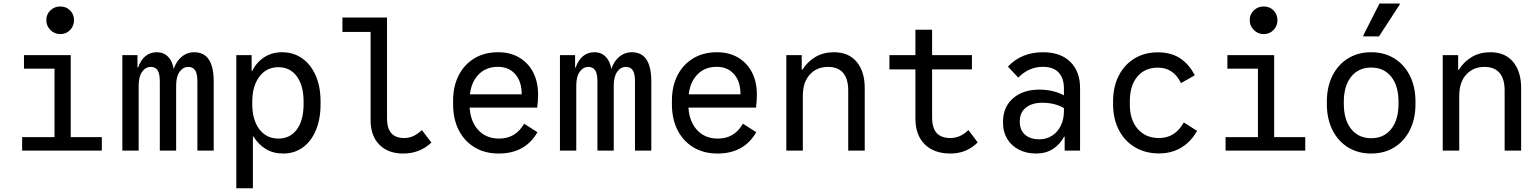

<svg xmlns="http://www.w3.org/2000/svg" viewBox="-20 -826 8440 1053"><path d="M279 -30V-523.5H368V-30ZM101.5 0V-74H538.5V0ZM111.5 -449.5V-523.5H341V-449.5ZM310.5 -639Q279 -639 256.5 -661.5Q234 -684 234 -715.5Q234 -748 256.5 -769.2Q279 -790.5 310.5 -790.5Q343 -790.5 364.5 -769Q386 -747.5 386 -715Q386 -684 364.5 -661.5Q343 -639 310.5 -639Z M651 0V-523.5H734V-456H737.5Q751 -496 777.2 -517.8Q803.5 -539.5 840 -539.5Q881.5 -539.5 906.5 -509.5Q931.5 -479.5 935 -425L927.5 -430Q941 -482.5 972.2 -511Q1003.5 -539.5 1045 -539.5Q1152 -539.5 1152 -380V0H1062.5V-380Q1062.5 -423 1050 -441Q1037.5 -459 1013 -459Q984 -459 965 -432.5Q946 -406 946 -356V0H856.5V-379.5Q856.5 -422.5 844 -440.8Q831.5 -459 807.5 -459Q778.5 -459 759.5 -432.5Q740.5 -406 740.5 -356V0Z M1526.5 -539.5Q1590 -539.5 1637.5 -505.8Q1685 -472 1711.5 -411.5Q1738 -351 1738 -270.5V-253Q1738 -172.5 1712.5 -111.8Q1687 -51 1641 -17.5Q1595 16 1533 16Q1478.5 16 1437.8 -8.8Q1397 -33.5 1370 -77.5H1367V206.5H1276V-523.5H1360V-437.5H1363.5Q1387.5 -485.5 1429.8 -512.5Q1472 -539.5 1526.5 -539.5ZM1506.5 -457.5Q1441.5 -457.5 1402.5 -405.8Q1363.5 -354 1363.5 -267.5V-255.5Q1363.5 -168.5 1402.5 -117.2Q1441.5 -66 1506.5 -66Q1571.5 -66 1608.2 -116.2Q1645 -166.5 1645 -255V-268.5Q1645 -356.5 1608 -407Q1571 -457.5 1506.5 -457.5Z M2191 16Q2108 16 2060.2 -32.8Q2012.5 -81.5 2012.5 -167V-730H2102.5V-176.5Q2102.5 -69 2196.5 -69Q2223 -69 2245.8 -79.2Q2268.5 -89.5 2294 -112.5L2346 -44Q2313.5 -13.5 2275 1.2Q2236.5 16 2191 16ZM1858 -651V-730H2060V-651Z M2715 16Q2639.5 16 2583.2 -17.8Q2527 -51.5 2496 -112.2Q2465 -173 2465 -254.5V-273.5Q2465 -353.5 2495.8 -413.2Q2526.5 -473 2582 -506.2Q2637.5 -539.5 2711.5 -539.5Q2778 -539.5 2827.2 -510.8Q2876.5 -482 2903.8 -429.8Q2931 -377.5 2931 -307.5Q2931 -288.5 2929.8 -270.8Q2928.5 -253 2926 -236H2521.5V-308.5H2841V-310.5Q2841 -379 2805.8 -419.2Q2770.5 -459.5 2710.5 -459.5Q2639.5 -459.5 2597.2 -409.2Q2555 -359 2555 -271V-257Q2555 -169 2598.8 -117.5Q2642.5 -66 2717.5 -66Q2808 -66 2854.5 -147.5L2927.5 -101Q2894 -42.5 2841 -13.2Q2788 16 2715 16Z M3051 0V-523.5H3134V-456H3137.5Q3151 -496 3177.2 -517.8Q3203.5 -539.5 3240 -539.5Q3281.5 -539.5 3306.5 -509.5Q3331.5 -479.5 3335 -425L3327.5 -430Q3341 -482.5 3372.2 -511Q3403.5 -539.5 3445 -539.5Q3552 -539.5 3552 -380V0H3462.5V-380Q3462.5 -423 3450 -441Q3437.5 -459 3413 -459Q3384 -459 3365 -432.5Q3346 -406 3346 -356V0H3256.5V-379.5Q3256.5 -422.5 3244 -440.8Q3231.5 -459 3207.5 -459Q3178.5 -459 3159.5 -432.5Q3140.5 -406 3140.5 -356V0Z M3915 16Q3839.5 16 3783.2 -17.8Q3727 -51.5 3696 -112.2Q3665 -173 3665 -254.5V-273.5Q3665 -353.5 3695.8 -413.2Q3726.5 -473 3782 -506.2Q3837.5 -539.5 3911.5 -539.5Q3978 -539.5 4027.2 -510.8Q4076.5 -482 4103.8 -429.8Q4131 -377.5 4131 -307.5Q4131 -288.5 4129.8 -270.8Q4128.5 -253 4126 -236H3721.5V-308.5H4041V-310.5Q4041 -379 4005.8 -419.2Q3970.5 -459.5 3910.5 -459.5Q3839.5 -459.5 3797.2 -409.2Q3755 -359 3755 -271V-257Q3755 -169 3798.8 -117.5Q3842.5 -66 3917.5 -66Q4008 -66 4054.5 -147.5L4127.5 -101Q4094 -42.5 4041 -13.2Q3988 16 3915 16Z M4292.5 0V-523.5H4377V-443.5H4380.5Q4410.5 -490 4454 -514.8Q4497.5 -539.5 4553.5 -539.5Q4634.5 -539.5 4678.5 -486.5Q4722.5 -433.5 4722.5 -344V0H4632V-330Q4632 -393.5 4604 -426.2Q4576 -459 4521.5 -459Q4459.5 -459 4421.2 -417Q4383 -375 4383 -300.5V0Z M5193 16Q5102 16 5051.2 -34.8Q5000.5 -85.5 5000.5 -176V-663H5092V-183Q5092 -124.5 5116.8 -96.8Q5141.5 -69 5193 -69Q5247 -69 5291 -113L5342 -45Q5281 16 5193 16ZM4858 -445.5V-523.5H5310.5V-445.5Z M5662.5 16Q5609 16 5568 -5.2Q5527 -26.5 5504 -64.2Q5481 -102 5481 -151V-158.5Q5481 -239 5535.8 -286.8Q5590.5 -334.5 5680.5 -334.5Q5722 -334.5 5758.5 -325Q5795 -315.5 5823 -298.5V-228.5Q5770 -262.5 5696.5 -262.5Q5640 -262.5 5606.5 -235.8Q5573 -209 5573 -162V-157Q5573 -112.5 5601.8 -87.2Q5630.5 -62 5679 -62Q5719.5 -62 5750 -81.8Q5780.5 -101.5 5797.8 -136.5Q5815 -171.5 5815 -216V-341.5Q5815 -396.5 5786.2 -428Q5757.5 -459.5 5699.5 -459.5Q5622.5 -459.5 5564.5 -400.5L5508 -460.5Q5581.5 -539.5 5700 -539.5Q5797 -539.5 5850.2 -486.5Q5903.5 -433.5 5903.5 -344V0H5819V-76H5815.5Q5792.5 -33 5754 -8.5Q5715.5 16 5662.5 16Z M6337 15.5Q6261.5 15.5 6204.5 -18.5Q6147.5 -52.5 6116 -113.5Q6084.5 -174.5 6084.5 -255.5V-268.5Q6084.5 -349.5 6115.2 -410.2Q6146 -471 6201.5 -505Q6257 -539 6330 -539Q6402.5 -539 6452 -506.5Q6501.5 -474 6532.5 -413L6457 -370Q6437 -411.5 6405.8 -433.2Q6374.5 -455 6330 -455Q6259 -455 6217.8 -406Q6176.5 -357 6176.5 -272V-251Q6176.5 -168 6220 -118.5Q6263.5 -69 6336 -69Q6380.5 -69 6414 -89.8Q6447.5 -110.5 6472.5 -154.5L6545.5 -108Q6522.5 -68 6491 -40.2Q6459.5 -12.5 6420.8 1.5Q6382 15.5 6337 15.5Z M6879 -30V-523.5H6968V-30ZM6701.5 0V-74H7138.5V0ZM6711.5 -449.5V-523.5H6941V-449.5ZM6910.5 -639Q6879 -639 6856.5 -661.5Q6834 -684 6834 -715.5Q6834 -748 6856.5 -769.2Q6879 -790.5 6910.5 -790.5Q6943 -790.5 6964.5 -769Q6986 -747.5 6986 -715Q6986 -684 6964.5 -661.5Q6943 -639 6910.5 -639Z M7257 -255V-268.5Q7257 -349.5 7287.5 -410.5Q7318 -471.5 7372.8 -505.5Q7427.5 -539.5 7500 -539.5Q7572.5 -539.5 7627.2 -505.5Q7682 -471.5 7712.5 -410.5Q7743 -349.5 7743 -268.5V-255Q7743 -174.5 7712.5 -113.2Q7682 -52 7627.2 -18Q7572.5 16 7500 16Q7427.5 16 7372.8 -18Q7318 -52 7287.5 -113.2Q7257 -174.5 7257 -255ZM7650 -256.5V-267Q7650 -355 7610 -405.2Q7570 -455.5 7500.2 -455.5Q7430.5 -455.5 7390.2 -405.2Q7350 -355 7350 -267V-256.5Q7350 -169 7390.2 -118.5Q7430.5 -68 7500.2 -68Q7570 -68 7610 -118.5Q7650 -169 7650 -256.5ZM7457 -626.5V-632L7545.5 -806.5H7656.5V-801L7543 -626.5Z M7892.5 0V-523.5H7977V-443.5H7980.5Q8010.5 -490 8054 -514.8Q8097.5 -539.5 8153.5 -539.5Q8234.5 -539.5 8278.5 -486.5Q8322.5 -433.5 8322.5 -344V0H8232V-330Q8232 -393.5 8204 -426.2Q8176 -459 8121.5 -459Q8059.5 -459 8021.2 -417Q7983 -375 7983 -300.5V0Z"/></svg>

Font: Google Sans Code
Style: Regular
Weight: 400
Monospace: yes
Designer: Google Sans Code Authors
Foundry: Google LLC
Version: Version 6.000